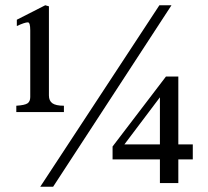

<svg xmlns="http://www.w3.org/2000/svg" viewBox="-20 -696 790 730"><path d="M713 -90H658V0H588V-90H408V-139L611 -405H658V-147H713ZM588 -147V-326L453 -147ZM632 -676 182 14H133L586 -676ZM223 -270H42V-294Q74 -296 84.5 -303Q95 -310 95 -327V-581Q95 -611 86 -611Q74 -611 44 -597V-621L152 -676L166 -672V-333Q166 -313 179 -303.5Q192 -294 223 -294Z"/></svg>

Font: STIX MathJax Latin
Style: Regular
Weight: 400
Designer: MicroPress Inc., with final additions and corrections provided by Coen Hoffman, Elsevier (retired)
Version: Version 1.1.1